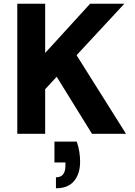

<svg xmlns="http://www.w3.org/2000/svg" viewBox="-20 -720 726 1033"><path d="M73 0V-700H223V-435L465 -700H649L392 -423L658 0H475L285 -307L223 -240V0ZM281 293V234Q307 234 319.5 218Q332 202 332 170V154H273V42H393Q403 71 407 98Q411 125 411 150Q411 215 378.5 254Q346 293 281 293Z"/></svg>

Font: DM Sans 9pt Black
Style: Regular
Weight: 900
Version: Version 4.004;gftools[0.9.30]